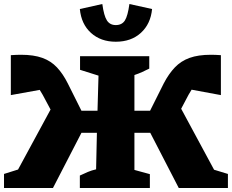

<svg xmlns="http://www.w3.org/2000/svg" viewBox="-32 -937 1156 957"><path d="M232 0H-12V-70L58 -92L220 -391L181 -464Q174 -477 166 -489L22 -463V-662Q50 -664 73 -664Q136 -664 179 -648.5Q222 -633 252 -601Q282 -569 306 -521L374 -385H454L459 -560L367 -589V-657H712V-595Q694 -586 676.5 -578Q659 -570 638 -563V-385H716L784 -521Q809 -569 839.5 -601Q870 -633 913 -648.5Q956 -664 1019 -664Q1042 -664 1069 -662V-463L923 -490Q915 -477 908 -465L871 -395L1035 -91L1104 -70V0H859L717 -275H638V-90L715 -69V0H366V-62Q387 -72 406 -80Q425 -88 447 -93L451 -275H374ZM545 -729Q470 -729 421.5 -773Q373 -817 366 -892L478 -917Q486 -858 501 -835Q516 -812 545 -812Q576 -812 590.5 -835Q605 -858 613 -917L726 -892Q719 -818 670.5 -773.5Q622 -729 545 -729Z"/></svg>

Font: Piazzolla SC ExtraBold
Style: Regular
Weight: 800
Designer: Juan Pablo del Peral
Foundry: Huerta Tipografica
Version: Version 1.330